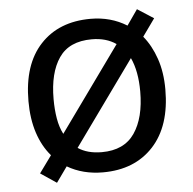

<svg xmlns="http://www.w3.org/2000/svg" viewBox="-47 -613 698 693"><g transform="rotate(-5 302.5 -266.5)"><path d="M551 -269Q551 -136 483.5 -63Q416 10 301 10Q228 10 172 -23L132 33L74 -6L119 -68Q88 -104 71.5 -154.5Q55 -205 55 -269Q55 -402 122 -474Q189 -546 304 -546Q377 -546 435 -510L474 -566L533 -528L488 -465Q517 -430 534 -380.5Q551 -331 551 -269ZM146 -269Q146 -231 151.5 -198.5Q157 -166 170 -141L390 -447Q354 -472 302 -472Q220 -472 183 -418Q146 -364 146 -269ZM460 -269Q460 -343 437 -392L217 -86Q251 -63 303 -63Q384 -63 422 -118.5Q460 -174 460 -269Z"/></g></svg>

Font: Noto Sans Zanabazar Square
Style: Regular
Weight: 400
Version: Version 2.005; ttfautohint (v1.8.4.7-5d5b)